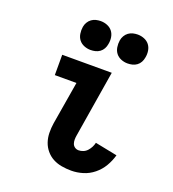

<svg xmlns="http://www.w3.org/2000/svg" viewBox="-139 -863 877 976"><g transform="rotate(20 300.0 -375.0)"><path d="M357 8Q330 8 304.5 3.5Q279 -1 257.5 -12.5Q236 -24 220 -43Q204 -62 196 -85.5Q188 -109 187.5 -135Q187 -161 191 -187L230 -420H113V-530H381L322 -169Q320 -158 320 -146.5Q320 -135 323.5 -125Q327 -115 336 -108.5Q345 -102 357 -102Q369 -102 381.5 -107Q394 -112 403 -122Q412 -132 418 -143.5Q424 -155 427 -168L547 -144Q538 -112 521 -83Q504 -54 477.5 -32.5Q451 -11 419.5 -1.5Q388 8 357 8ZM439 -602Q421 -602 404 -609Q387 -616 376.5 -629.5Q366 -643 363 -661.5Q360 -680 363 -699Q365 -712 372 -724Q379 -736 390 -744Q401 -752 414 -755Q427 -758 439 -758Q458 -758 475 -751Q492 -744 502.5 -730.5Q513 -717 516 -698.5Q519 -680 515 -661Q513 -648 506.5 -636Q500 -624 489 -616Q478 -608 465 -605Q452 -602 439 -602ZM239 -602Q221 -602 204 -609Q187 -616 176.5 -629.5Q166 -643 163 -661.5Q160 -680 163 -699Q165 -712 172 -724Q179 -736 190 -744Q201 -752 214 -755Q227 -758 239 -758Q258 -758 275 -751Q292 -744 302.5 -730.5Q313 -717 316 -698.5Q319 -680 315 -661Q313 -648 306.5 -636Q300 -624 289 -616Q278 -608 265 -605Q252 -602 239 -602Z"/></g></svg>

Font: Iosevka Curly Slab XBdEx
Style: Italic
Weight: 800
Width: 7
Italic angle: -9°
Monospace: yes
Designer: Belleve Invis
Foundry: Belleve Invis
Version: Version 11.1.0; ttfautohint (v1.8.3)